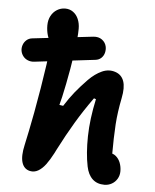

<svg xmlns="http://www.w3.org/2000/svg" viewBox="-56 -814 732 907"><g transform="rotate(5 310.0 -360.5)"><path d="M386.9 -32.6Q374.3 -94.2 375.8 -175.6Q377.3 -257 398.2 -353.1L388.6 -356.4Q343.5 -293.6 307.5 -233.2Q271.4 -172.9 233.8 -99.5L225.2 -82.3Q207.8 -49 191.4 -27.1Q174.9 -5.2 156.2 5.6Q137.4 16.3 117.1 12Q88.4 5.8 78.9 -24.7Q69.4 -55.1 81.7 -109Q87.8 -135.7 95.8 -175.6Q103.8 -215.6 113.2 -264.5Q135.8 -387.2 151.3 -495.3Q166.8 -603.4 166.8 -664.5L194.8 -585.8Q176.6 -585.8 164.2 -599Q151.8 -612.2 145.5 -634Q139.1 -655.7 139.1 -680.5Q139.1 -705.8 149.5 -725.5Q160 -745.2 177.8 -756.1Q195.7 -767 216.5 -767Q237.8 -767 253.9 -755.5Q270.1 -744.1 279 -723.7Q288 -703.2 288 -677.5Q288 -634.6 277 -559.7Q266.1 -484.8 251.6 -412.7Q237.2 -340.7 228.6 -311.2L246.6 -308.3Q271.5 -347.7 295.3 -376.9Q319.1 -406.2 351.6 -439.8Q382.5 -471 414.7 -485.4Q446.8 -499.8 478.3 -489.3Q508.2 -479.4 518.7 -449.6Q529.2 -419.8 518.8 -368.8Q505.2 -301.2 501.3 -242.7Q497.4 -184.2 497.2 -89.9V-66.2L481.2 -106.1Q500.3 -106.1 514.4 -94.5Q528.5 -82.8 535.8 -64.1Q543 -45.4 543 -24.2Q543 -4.2 533.5 11.9Q523.9 28.1 507.9 37.1Q491.8 46.2 472.9 46.2Q438.2 46.2 416.5 26Q394.8 5.8 386.9 -32.6ZM28.4 -548.9Q25.8 -562.8 30.4 -577Q34.9 -591.2 46.3 -601.4Q57.7 -611.5 74.1 -613.2L359.8 -646.1Q385.1 -648.8 401.8 -636.4Q418.5 -624 422.6 -603.9Q425.3 -589.6 421.6 -575Q417.8 -560.3 406.9 -550.1Q395.9 -539.8 379 -538L92.4 -504.1Q75.8 -502.2 62 -507.9Q48.3 -513.5 39.7 -524.5Q31.1 -535.4 28.4 -548.9Z"/></g></svg>

Font: Monaspace Radon Var
Style: Regular
Weight: 400
Designer: Riley Cran and the Lettermatic Team
Version: Version 1.000 (Monaspace Radon Var)